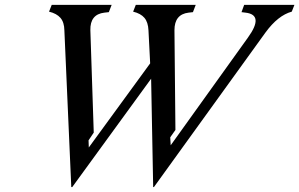

<svg xmlns="http://www.w3.org/2000/svg" viewBox="-20 -720 1210 776"><path d="M689 -194.8 668 -165 669.9 -132.8 981.9 -567.9Q1048.8 -660.2 972.2 -668.9L956.1 -670.9L966.8 -700.2H1169.9L1159.2 -672.9Q1103.5 -657.7 1053.2 -588.9L602.1 36.1H599.1L590.8 -401.9L272 36.1H268.1L240.2 -597.2Q239.7 -629.9 224.4 -647.7Q209 -665.5 178.2 -672.9L189 -700.2H431.2L419.9 -670.9L401.9 -668.9Q343.8 -662.1 345.2 -598.1L358.9 -184.1L337.9 -152.8L338.9 -124L586.9 -463.9L580.1 -597.2Q578.6 -630.4 563.7 -647.9Q548.8 -665.5 518.1 -672.9L528.8 -700.2H771L759.8 -670.9L742.2 -668.9Q685.1 -662.1 685.1 -598.1Z"/></svg>

Font: Redaction
Style: Italic
Weight: 400
Designer: Jeremy Mickel / Forest Young
Foundry: MCKL
Version: Version 2.001;hotconv 1.0.113;makeotfexe 2.5.65598 DEVELOPME